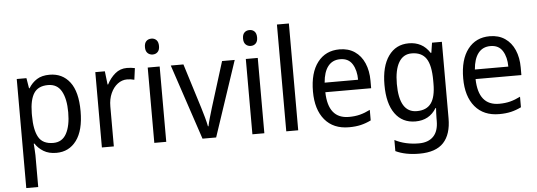

<svg xmlns="http://www.w3.org/2000/svg" viewBox="-58 -1034 3806 1361"><g transform="rotate(-5 1845.0 -353.0)"><path d="M312 -639Q403 -639 456 -570Q509 -501 509 -362Q509 -226 456 -154.5Q403 -83 313 -83Q259 -83 222 -105.5Q185 -128 163 -162H158Q159 -144 161 -121Q163 -98 163 -80V147H78V-629H147L159 -556H163Q186 -594 221.5 -616.5Q257 -639 312 -639ZM295 -567Q225 -567 194.5 -520.5Q164 -474 163 -379V-361Q163 -259 192.5 -207Q222 -155 297 -155Q360 -155 390.5 -210.5Q421 -266 421 -362Q421 -458 390.5 -512.5Q360 -567 295 -567Z M862 -639Q876 -639 891 -637.5Q906 -636 919 -633L908 -551Q884 -558 856 -558Q820 -558 789.5 -535Q759 -512 740.5 -471Q722 -430 722 -377V-93H637V-629H705L716 -534H720Q743 -579 778.5 -609Q814 -639 862 -639Z M1054 -831Q1075 -831 1089 -817Q1103 -803 1103 -774Q1103 -746 1089 -732Q1075 -718 1054 -718Q1032 -718 1017.5 -732Q1003 -746 1003 -774Q1003 -803 1017 -817Q1031 -831 1054 -831ZM1095 -629V-93H1010V-629Z M1353 -93 1174 -629H1264L1363 -312Q1373 -280 1383.5 -242Q1394 -204 1399 -177H1403Q1407 -199 1417.5 -235.5Q1428 -272 1438 -305L1539 -629H1629L1450 -93Z M1752 -831Q1773 -831 1787 -817Q1801 -803 1801 -774Q1801 -746 1787 -732Q1773 -718 1752 -718Q1730 -718 1715.5 -732Q1701 -746 1701 -774Q1701 -803 1715 -817Q1729 -831 1752 -831ZM1793 -629V-93H1708V-629Z M2034 -93H1949V-853H2034Z M2375 -639Q2438 -639 2483 -608.5Q2528 -578 2551.5 -523.5Q2575 -469 2575 -399V-345H2249Q2253 -156 2401 -156Q2444 -156 2479 -165Q2514 -174 2552 -193V-118Q2515 -100 2478.5 -91.5Q2442 -83 2395 -83Q2284 -83 2223 -156Q2162 -229 2162 -357Q2162 -491 2219 -565Q2276 -639 2375 -639ZM2374 -569Q2319 -569 2287.5 -529Q2256 -489 2250 -413H2488Q2488 -480 2460.5 -524.5Q2433 -569 2374 -569Z M2868 -639Q2915 -639 2952.5 -619.5Q2990 -600 3017 -558H3022L3033 -629H3103V-85Q3103 29 3048 88Q2993 147 2876 147Q2776 147 2707 114V35Q2782 74 2879 74Q2945 74 2981.5 37Q3018 0 3018 -74V-93Q3018 -107 3019 -129Q3020 -151 3021 -165H3017Q2967 -83 2868 -83Q2775 -83 2723 -155Q2671 -227 2671 -360Q2671 -492 2723.5 -565.5Q2776 -639 2868 -639ZM2882 -566Q2822 -566 2790.5 -512.5Q2759 -459 2759 -359Q2759 -155 2884 -155Q2953 -155 2985.5 -199.5Q3018 -244 3018 -339V-361Q3018 -470 2985.5 -518Q2953 -566 2882 -566Z M3444 -639Q3507 -639 3552 -608.5Q3597 -578 3620.5 -523.5Q3644 -469 3644 -399V-345H3318Q3322 -156 3470 -156Q3513 -156 3548 -165Q3583 -174 3621 -193V-118Q3584 -100 3547.5 -91.5Q3511 -83 3464 -83Q3353 -83 3292 -156Q3231 -229 3231 -357Q3231 -491 3288 -565Q3345 -639 3444 -639ZM3443 -569Q3388 -569 3356.5 -529Q3325 -489 3319 -413H3557Q3557 -480 3529.5 -524.5Q3502 -569 3443 -569Z"/></g></svg>

Font: Noto Sans Telugu UI SemiCondensed
Style: Regular
Weight: 400
Width: 4
Designer: Jelle Bosma - Monotype Design Team
Foundry: Monotype Imaging Inc.
Version: Version 2.005; ttfautohint (v1.8.4.7-5d5b)